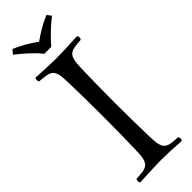

<svg xmlns="http://www.w3.org/2000/svg" viewBox="-273 -828 849 849"><g transform="rotate(-45 151.5 -403.5)"><path d="M192 -109C190 -192 189 -237 189 -320C189 -403 190 -452 192 -536C195 -619 209 -622 279 -627C285 -633 285 -644 279 -650C242 -648 179 -645 149 -645C119 -645 52 -648 20 -650C14 -644 14 -633 20 -627C90 -621 105 -619 107 -536C109 -453 110 -404 110 -321C110 -238 109 -192 107 -109C105 -26 90 -21 20 -18C14 -12 14 -1 20 5C59 3 120 0 150 0C180 0 238 2 279 5C285 -1 285 -12 279 -18C209 -21 194 -26 192 -109ZM122 -697H165C195 -731 227 -763 265 -792L250 -812C212 -796 180 -777 143 -751C110 -776 76 -795 37 -812L21 -792C57 -764 92 -734 122 -697Z"/></g></svg>

Font: Libertinus Serif Display
Style: Regular
Weight: 400
Designer: Philipp H. Poll, Khaled Hosny
Foundry: Caleb Maclennan
Version: Version 7.050;RELEASE